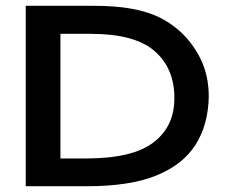

<svg xmlns="http://www.w3.org/2000/svg" viewBox="-20 -643 790 664"><path d="M69 1V-623H300Q381 -623 437 -612.5Q493 -602 532 -582.5Q571 -563 602 -535Q648 -493 675 -436.5Q702 -380 702 -308Q700 -211 656 -142Q612 -73 520.5 -36Q429 1 282 1ZM189 -95H278Q439 -95 511.5 -151Q584 -207 583 -305Q583 -407 514.5 -466.5Q446 -526 294 -526H189Z"/></svg>

Font: Inconsolata ExtraExpanded
Style: Bold
Weight: 700
Width: 8
Monospace: yes
Designer: Raph Levien, Cyreal, Brenton Simpson
Foundry: Raph Levien, Cyreal, Google
Version: Version 3.100; ttfautohint (v1.8.4.7-5d5b)